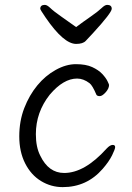

<svg xmlns="http://www.w3.org/2000/svg" viewBox="-20 -749 540 787"><path d="M237 18Q189 18 148 -7Q107 -32 83 -79.5Q59 -127 59 -190Q59 -253 79.5 -306Q100 -359 133 -399Q166 -439 208.5 -462.5Q251 -486 291 -486Q332 -486 358 -474Q384 -462 399 -446Q414 -430 420.5 -416.5Q427 -403 427 -401Q427 -386 413 -370.5Q399 -355 389 -355Q378 -355 375 -361Q359 -399 347 -408Q322 -427 296 -427Q240 -427 184 -361Q127 -289 127 -199Q127 -146 145 -111Q179 -40 243 -40Q327 -40 417 -140Q431 -155 442 -155Q452 -155 452 -146Q452 -138 439.5 -112.5Q427 -87 401 -57Q336 18 237 18ZM292 -569Q241 -569 167 -677Q145 -709 145 -713Q145 -729 164 -729Q173 -729 187 -715.5Q201 -702 232 -680.5Q263 -659 292 -638Q320 -659 351 -680.5Q382 -702 396 -715.5Q410 -729 419 -729Q438 -729 438 -713Q438 -697 361 -613Q343 -594 331.5 -581.5Q320 -569 292 -569Z"/></svg>

Font: LXGW WenKai Mono Lite
Style: Regular
Weight: 400
Monospace: yes
Designer: LXGW / Fontworks Inc.
Foundry: LXGW / Fontworks Inc.
Version: Version 1.520; June 14, 2025